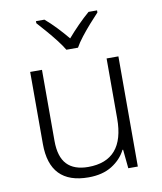

<svg xmlns="http://www.w3.org/2000/svg" viewBox="-86 -834 768 913"><g transform="rotate(-10 298.0 -377.5)"><path d="M507 -532V0H461L452 -91H449Q427 -47 381.5 -18.5Q336 10 268 10Q81 10 81 -184V-532H138V-189Q138 -112 172.5 -75.5Q207 -39 275 -39Q450 -39 450 -242V-532ZM269 -606Q256 -628 235 -655Q214 -682 191 -708.5Q168 -735 150 -755V-765H191Q218 -742 245.5 -713Q273 -684 296 -656Q320 -684 348.5 -713Q377 -742 404 -765H445V-755Q426 -735 402.5 -708.5Q379 -682 358 -655Q337 -628 325 -606Z"/></g></svg>

Font: Noto Sans Light
Style: Regular
Weight: 300
Designer: Monotype Design Team
Foundry: Monotype Imaging Inc.
Version: Version 2.007